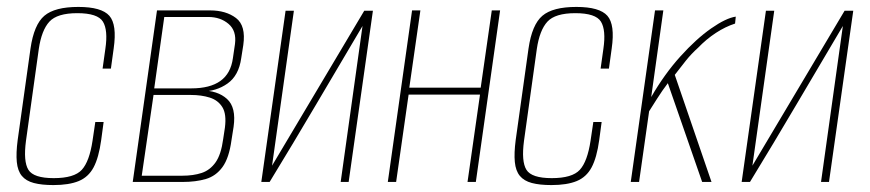

<svg xmlns="http://www.w3.org/2000/svg" viewBox="-20 -525 2511 554"><path d="M134 9Q100 9 77.5 3Q55 -3 43 -17.5Q31 -32 28.5 -57.5Q26 -83 31 -121L68 -385Q78 -454 108 -479.5Q138 -505 206 -505Q273 -505 295.5 -479.5Q318 -454 308 -385L300 -327H276L284 -384Q292 -438 277 -462.5Q262 -487 203 -487Q145 -487 122.5 -462.5Q100 -438 92 -384L55 -119Q47 -59 62 -35Q77 -11 135 -11Q194 -11 216 -35Q238 -59 247 -119L255 -173H279L272 -121Q265 -70 250 -42Q235 -14 207 -2.5Q179 9 134 9Z M363 0 433 -495H586Q632 -495 661 -473Q690 -451 682 -395L676 -357Q669 -307 636.5 -284Q604 -261 561 -261V-264Q608 -264 635 -239.5Q662 -215 654 -159L648 -121Q641 -69 622 -43Q603 -17 574 -8.5Q545 0 507 0ZM389 -18H506Q538 -18 562 -26Q586 -34 602 -56.5Q618 -79 624 -124L629 -157Q634 -196 621.5 -216Q609 -236 585 -243.5Q561 -251 531 -251H423ZM425 -270H532Q586 -270 616 -291.5Q646 -313 652 -357L658 -398Q663 -436 639.5 -456Q616 -476 581 -476H454Z M734 0 804 -494H828L765 -47L1031 -494H1056L986 0H963L1026 -450Q959 -337 893 -225Q827 -113 758 0Z M1099 0 1169 -495H1193L1161 -272H1367L1399 -495H1423L1353 0H1329L1365 -252H1159L1123 0Z M1571 9Q1537 9 1514.5 3Q1492 -3 1480 -17.5Q1468 -32 1465.5 -57.5Q1463 -83 1468 -121L1505 -385Q1515 -454 1545 -479.5Q1575 -505 1643 -505Q1710 -505 1732.5 -479.5Q1755 -454 1745 -385L1737 -327H1713L1721 -384Q1729 -438 1714 -462.5Q1699 -487 1640 -487Q1582 -487 1559.5 -462.5Q1537 -438 1529 -384L1492 -119Q1484 -59 1499 -35Q1514 -11 1572 -11Q1631 -11 1653 -35Q1675 -59 1684 -119L1692 -173H1716L1709 -121Q1702 -70 1687 -42Q1672 -14 1644 -2.5Q1616 9 1571 9Z M1800 0 1870 -495H1894L1859 -245Q1897 -311 1943 -362Q1989 -413 2032 -443Q2075 -473 2103 -477L2101 -457Q2073 -448 2045.5 -430Q2018 -412 1994 -387Q1975 -370 1959 -350Q1943 -330 1927 -309L2033 0H2006L1907 -285Q1891 -264 1875.5 -239.5Q1860 -215 1853 -204L1824 0Z M2120 0 2190 -494H2214L2151 -47L2417 -494H2442L2372 0H2349L2412 -450Q2345 -337 2279 -225Q2213 -113 2144 0Z"/></svg>

Font: Alumni Sans Thin
Style: Italic
Weight: 100
Italic angle: -8°
Designer: Robert E. Leuschke
Foundry: Robert E. Leuschke
Version: Version 1.016